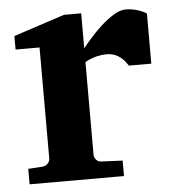

<svg xmlns="http://www.w3.org/2000/svg" viewBox="-43 -540 517 580"><g transform="rotate(-5 216.0 -249.5)"><path d="M354 -330.1Q350.6 -335 345.5 -341.8Q340.3 -348.6 332.8 -355Q325.2 -361.3 314.5 -365.7Q303.7 -370.1 289.1 -370.1Q274.9 -370.1 262.7 -367.2Q250.5 -364.3 242.2 -360.8Q231.9 -356.9 224.1 -352.1V-71.8Q224.1 -63 230.2 -55.9Q236.3 -48.8 246.1 -48.8L310.1 -45.9V1H23.9V-45.9L67.9 -48.8Q77.1 -49.8 83.5 -56.4Q89.8 -63 89.8 -71.8V-408.2H17.1V-449.2L171.9 -500H224.1V-394Q233.4 -405.8 249.3 -423.8Q265.1 -441.9 283.7 -458.7Q302.2 -475.6 322 -487.8Q341.8 -500 358.9 -500Q367.7 -500 377 -498.5Q386.2 -497.1 394.8 -494.4Q403.3 -491.7 410.4 -488.5Q417.5 -485.4 421.9 -481.9V-330.1Z"/></g></svg>

Font: Charis SIL Phon
Style: Bold
Weight: 700
Foundry: SIL International
Version: Version 5.000